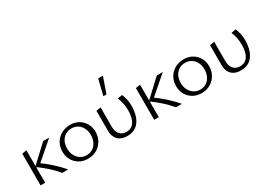

<svg xmlns="http://www.w3.org/2000/svg" viewBox="-11 -1421 2945 2138"><g transform="rotate(-30 1461.0 -351.5)"><path d="M359 0Q314 -55 260 -103.5Q206 -152 147 -196H133V-209L352 -413H429L175 -193V-234Q247 -184 313.5 -124.5Q380 -65 436 0ZM80 0V-408L139 -417V0Z M687 8Q627 8 579.5 -19.5Q532 -47 505 -94.5Q478 -142 478 -202Q478 -266 507 -315Q536 -364 586.5 -392Q637 -420 701 -420Q761 -420 807.5 -393Q854 -366 881.5 -319.5Q909 -273 909 -212Q909 -149 880 -99Q851 -49 801.5 -20.5Q752 8 687 8ZM695 -34Q742 -34 776 -57.5Q810 -81 828 -120Q846 -159 846 -206Q846 -258 826 -297Q806 -336 771.5 -357Q737 -378 693 -378Q647 -378 612.5 -355.5Q578 -333 559.5 -295Q541 -257 541 -208Q541 -156 561 -117Q581 -78 616 -56Q651 -34 695 -34Z M1192 8Q1118 8 1076 -34Q1034 -76 1034 -149V-408L1093 -418V-168Q1093 -107 1124 -72Q1155 -37 1208 -37Q1255 -37 1284.5 -62Q1314 -87 1328.5 -132Q1343 -177 1343 -236Q1343 -284 1334.5 -327Q1326 -370 1309 -408L1369 -418Q1385 -382 1393 -344.5Q1401 -307 1401 -264Q1401 -184 1378.5 -122.5Q1356 -61 1310 -26.5Q1264 8 1192 8ZM1182 -510 1231 -711H1292L1222 -510Z M1820 0Q1775 -55 1721 -103.5Q1667 -152 1608 -196H1594V-209L1813 -413H1890L1636 -193V-234Q1708 -184 1774.5 -124.5Q1841 -65 1897 0ZM1541 0V-408L1600 -417V0Z M2148 8Q2088 8 2040.5 -19.5Q1993 -47 1966 -94.5Q1939 -142 1939 -202Q1939 -266 1968 -315Q1997 -364 2047.5 -392Q2098 -420 2162 -420Q2222 -420 2268.5 -393Q2315 -366 2342.5 -319.5Q2370 -273 2370 -212Q2370 -149 2341 -99Q2312 -49 2262.5 -20.5Q2213 8 2148 8ZM2156 -34Q2203 -34 2237 -57.5Q2271 -81 2289 -120Q2307 -159 2307 -206Q2307 -258 2287 -297Q2267 -336 2232.5 -357Q2198 -378 2154 -378Q2108 -378 2073.5 -355.5Q2039 -333 2020.5 -295Q2002 -257 2002 -208Q2002 -156 2022 -117Q2042 -78 2077 -56Q2112 -34 2156 -34Z M2653 8Q2579 8 2537 -34Q2495 -76 2495 -149V-408L2554 -418V-168Q2554 -107 2585 -72Q2616 -37 2669 -37Q2716 -37 2745.5 -62Q2775 -87 2789.5 -132Q2804 -177 2804 -236Q2804 -284 2795.5 -327Q2787 -370 2770 -408L2830 -418Q2846 -382 2854 -344.5Q2862 -307 2862 -264Q2862 -184 2839.5 -122.5Q2817 -61 2771 -26.5Q2725 8 2653 8Z"/></g></svg>

Font: Ysabeau Office Light
Style: Regular
Weight: 300
Designer: Christian Thalmann (Catharsis Fonts)
Version: Version 2.001;gftools[0.9.30]; featfreeze: tnum,lnum,ss02